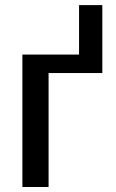

<svg xmlns="http://www.w3.org/2000/svg" viewBox="-20 -746 463 766"><path d="M69.3 0V-528.3H295.4V-725.6H388.2V-454.6H173.8V0Z"/></svg>

Font: Arimo Medium
Style: Regular
Weight: 500
Designer: Steve Matteson
Foundry: Monotype Imaging Inc.
Version: Version 1.33